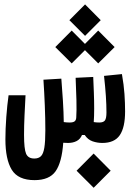

<svg xmlns="http://www.w3.org/2000/svg" viewBox="-20 -656 626 885"><path d="M139.2 174.3Q63.5 174.3 34.2 126.5Q4.9 78.6 4.9 -14.2Q4.9 -60.5 9 -116.5Q13.2 -172.4 19.5 -216.8H97.7Q95.2 -170.9 93 -123.3Q90.8 -75.7 90.8 -34.7Q90.8 30.8 100.3 52.7Q109.9 74.7 138.2 74.7Q157.7 74.7 168.7 64Q179.7 53.2 184.3 25.1Q189 -2.9 189 -55.2Q189 -110.4 186.5 -170.2Q184.1 -230 180.2 -288.6L262.7 -293.5Q266.6 -247.6 270 -192.1Q273.4 -136.7 273.9 -93.3Q288.1 -91.3 300.3 -91.3Q317.4 -91.3 324.2 -96.9Q331.1 -102.5 331.5 -115.2Q333.5 -144 332.3 -195.3Q331.1 -246.6 328.6 -297.4L409.7 -301.3Q411.1 -268.6 412.6 -230.2Q414.1 -191.9 414.1 -155.5Q414.1 -119.1 412.1 -93.3Q424.3 -91.3 437.5 -91.3Q456.5 -91.3 463.6 -100.8Q470.7 -110.4 470.7 -137.7Q470.7 -172.4 468 -213.4Q465.3 -254.4 459.5 -306.2L542 -314.5Q550.8 -265.1 553.7 -222.9Q556.6 -180.7 556.6 -142.6Q556.6 -68.8 532.2 -33Q507.8 2.9 451.7 2.9Q428.7 2.9 406.7 -4.6Q384.8 -12.2 370.6 -33.7H357.9Q350.1 -14.6 333.3 -5.9Q316.4 2.9 293.5 2.9Q280.8 2.9 271.5 2Q265.1 92.3 236.3 133.3Q207.5 174.3 139.2 174.3ZM432.6 -363.8 371.6 -424.8 310.5 -363.8 234.9 -439 310.5 -515.1 371.6 -453.6 432.6 -515.1 508.3 -439ZM372.1 -490.7 299.8 -563 372.1 -635.7 444.3 -563ZM411.6 209.5 333 130.9 411.6 51.8 490.2 130.9Z"/></svg>

Font: Cascadia Mono PL
Style: Regular
Weight: 400
Monospace: yes
Designer: Aaron Bell
Foundry: Saja Typeworks
Version: Version 2404.023; ttfautohint (v1.8.4)